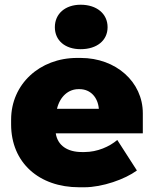

<svg xmlns="http://www.w3.org/2000/svg" viewBox="-20 -778 655 812"><path d="M321 -570C390 -570 435 -607 435 -663C435 -720 389 -758 321 -758C256 -758 212 -720 212 -663C212 -607 255 -570 321 -570ZM315 14H337C413 14 509 -20 559 -57L476 -186C443 -158 392 -135 337 -135H326C265 -135 224 -163 216 -213V-214H584V-299C584 -431 471 -533 321 -533H306C148 -533 27 -422 27 -272V-252C27 -90 145 14 315 14ZM221 -318C234 -371 270 -401 312 -401H316C364 -401 394 -365 398 -318Z"/></svg>

Font: Fixel Display Black
Style: Regular
Weight: 900
Designer: AlfaBravo + MacPaw
Foundry: Kyrylo Tkachov, Marchela Mozhyna, Serhii Makarenko, Maria Weinstein, Zakhar Kryvoshyya
Version: Version 1.211